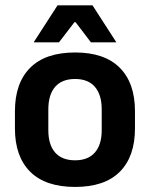

<svg xmlns="http://www.w3.org/2000/svg" viewBox="-20 -706 577 739"><path d="M269 13.5Q155 13.5 96.2 -45Q37.5 -103.5 37.5 -211.5V-278Q37.5 -386.5 96.2 -445.2Q155 -504 269 -504Q382.5 -504 441 -445.2Q499.5 -386.5 499.5 -278V-211.5Q499.5 -103.5 441.2 -45Q383 13.5 269 13.5ZM269 -89Q319 -89 345.2 -119Q371.5 -149 371.5 -205V-284.5Q371.5 -341.5 345.2 -371.8Q319 -402 269 -402Q218.5 -402 192.2 -371.8Q166 -341.5 166 -284.5V-205Q166 -149 192.2 -119Q218.5 -89 269 -89ZM201.5 -685.5H336L427 -544.5V-543H330L271 -620.5H266.5L207 -543H110.5V-544.5Z"/></svg>

Font: Anek Telugu Medium SemiBold
Style: Regular
Weight: 600
Version: Version 1.003